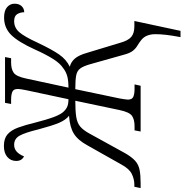

<svg xmlns="http://www.w3.org/2000/svg" viewBox="-53 -760 970 1011"><g transform="rotate(-90 432.5 -255.0)"><path d="M742 210Q758 127 757.5 76.5Q757 26 725 2Q711 -9 696.5 -17.5Q682 -26 670 -41Q658 -56 650 -86L599 -267Q589 -302 576.5 -318.5Q564 -335 539.5 -339.5Q515 -344 468 -344L419 -110Q417 -97 415 -85.5Q413 -74 413 -67Q413 -45 428 -38.5Q443 -32 470 -32H493L486 0H245L251 -32H274Q308 -32 327.5 -45.5Q347 -59 358 -111L407 -344Q353 -344 321.5 -339Q290 -334 271 -318Q252 -302 234 -269L131 -82Q111 -47 91 -29Q71 -11 43 -5.5Q15 0 -27 0H-53L-46 -33H-36Q-6 -33 21.5 -46.5Q49 -60 71 -101L172 -280Q199 -330 233.5 -351.5Q268 -373 328 -377Q306 -394 291 -429Q276 -464 256 -539Q239 -609 223 -637.5Q207 -666 175 -666Q154 -666 139 -652.5Q124 -639 114 -614Q90 -626 90 -655Q90 -684 111 -702Q132 -720 169 -720Q208 -720 230 -701Q252 -682 265.5 -645.5Q279 -609 292 -555Q308 -493 320 -460.5Q332 -428 345 -411Q358 -395 373.5 -387.5Q389 -380 415 -380L463 -605Q469 -635 469 -647Q469 -669 454 -675.5Q439 -682 412 -682H390L396 -714H637L631 -682H608Q574 -682 554.5 -668.5Q535 -655 524 -603L476 -380Q513 -380 536.5 -386.5Q560 -393 579 -408Q604 -424 628 -462.5Q652 -501 677 -557Q717 -645 754 -682Q791 -719 845 -719Q882 -719 900 -703Q918 -687 918 -664Q918 -640 905 -626.5Q892 -613 873 -613Q873 -634 863 -650Q853 -666 826 -666Q792 -666 768.5 -639.5Q745 -613 712 -541Q677 -467 650.5 -429Q624 -391 586 -373Q611 -367 629 -346.5Q647 -326 660 -280L713 -105Q724 -66 743 -49.5Q762 -33 799 -33H827L775 210Z"/></g></svg>

Font: Noto Serif SemiCondensed Light
Style: Italic
Weight: 300
Width: 4
Italic angle: -12°
Designer: Monotype Design Team
Foundry: Monotype Imaging Inc.
Version: Version 2.013; ttfautohint (v1.8.4.7-5d5b)